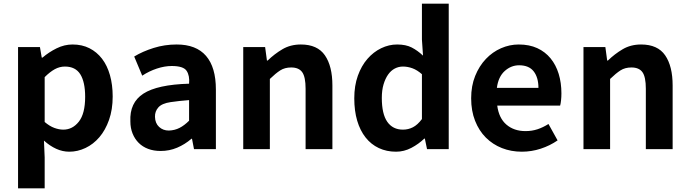

<svg xmlns="http://www.w3.org/2000/svg" viewBox="-20 -818 3782 1053"><path d="M79 -560H199L209 -502H213Q248 -532 290.5 -553Q333 -574 378 -574Q430 -574 470.5 -553.5Q511 -533 539.5 -496Q568 -459 583 -406Q598 -353 598 -289Q598 -217 578 -160.5Q558 -104 525 -65.5Q492 -27 449 -6.5Q406 14 360 14Q323 14 288 -2Q253 -18 221 -47L225 45V215H79ZM327 -107Q378 -107 412.5 -151Q447 -195 447 -287Q447 -368 420.5 -410.5Q394 -453 336 -453Q307 -453 280.5 -438.5Q254 -424 225 -395V-149Q252 -126 278 -116.5Q304 -107 327 -107Z M861 10Q823 10 792.5 -1.5Q762 -13 740.5 -34.5Q719 -56 707 -86Q695 -116 695 -152Q690 -255 766.5 -304.5Q843 -354 1017 -359Q1021 -403 1003.5 -429.5Q986 -456 922 -456Q883 -456 840.5 -442Q798 -428 760 -403L716 -508Q762 -536 822.5 -555Q883 -574 949 -574Q1056 -574 1110 -511.5Q1164 -449 1164 -327V0H1044L1033 -57H1030Q994 -26 951.5 -8Q909 10 861 10ZM906 -102Q938 -103 964.5 -116.5Q991 -130 1017 -156V-269Q964 -265 916 -258Q868 -251 848.5 -229Q829 -207 830 -177Q831 -142 852.5 -122Q874 -102 906 -102Z M1314 -560H1434L1444 -486H1448Q1485 -522 1529 -548Q1573 -574 1630 -574Q1721 -574 1762 -514.5Q1803 -455 1803 -349V0H1656V-331Q1656 -396 1637.5 -422Q1619 -448 1577 -448Q1542 -448 1517 -432Q1492 -416 1460 -385V0H1314Z M2152 14Q2100 14 2057.5 -6Q2015 -26 1985 -64Q1955 -102 1939 -156Q1923 -210 1923 -279Q1923 -348 1942.5 -402.5Q1962 -457 1995 -495Q2028 -533 2070.5 -553.5Q2113 -574 2158 -574Q2206 -574 2238 -557.5Q2270 -541 2300 -513L2294 -601V-798H2441V0H2322L2310 -58H2307Q2276 -28 2236 -7Q2196 14 2152 14ZM2190 -107Q2219 -107 2244.5 -120Q2270 -133 2294 -165V-411Q2268 -434 2242 -443.5Q2216 -453 2190 -453Q2166 -453 2145 -442Q2124 -431 2108.5 -409Q2093 -387 2083.5 -355Q2074 -323 2074 -281Q2074 -193 2104 -150Q2134 -107 2190 -107Z M2842 14Q2783 14 2732.5 -6Q2682 -26 2644.5 -63.5Q2607 -101 2585.5 -155.5Q2564 -210 2564 -279Q2564 -347 2586 -401.5Q2608 -456 2644.5 -494.5Q2681 -533 2728 -553.5Q2775 -574 2825 -574Q2883 -574 2926.5 -554Q2970 -534 2999.5 -498Q3029 -462 3044 -413Q3059 -364 3059 -306Q3059 -286 3057 -267.5Q3055 -249 3052 -239H2707Q2716 -170 2757.5 -134.5Q2799 -99 2862 -99Q2897 -99 2927.5 -109Q2958 -119 2988 -138L3038 -48Q2996 -19 2945.5 -2.5Q2895 14 2842 14ZM2933 -336Q2933 -393 2907 -426.5Q2881 -460 2827 -460Q2783 -460 2748 -428.5Q2713 -397 2705 -336Z M3180 -560H3300L3310 -486H3314Q3351 -522 3395 -548Q3439 -574 3496 -574Q3587 -574 3628 -514.5Q3669 -455 3669 -349V0H3522V-331Q3522 -396 3503.5 -422Q3485 -448 3443 -448Q3408 -448 3383 -432Q3358 -416 3326 -385V0H3180Z"/></svg>

Font: SpoqaHanSans-Bold
Style: Regular
Weight: 700
Designer: [Spoqa Han Sans] Dong-huui Kim \uAE40 \uB3D9 \uD718   [Noto Sans] Ryoko NISHIZUKA \u897F \u585A \u6DBC \u5B50  (kana & i
Foundry: Spoqa (http://www.spoqa-han-sans.com)
Version: Version 2.000